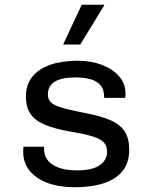

<svg xmlns="http://www.w3.org/2000/svg" viewBox="-20 -776 640 806"><path d="M292.5 10Q229.5 10 181 -7.6Q132.5 -25.2 105 -58.5Q77.5 -91.8 77.5 -138Q77.5 -140.8 77.5 -146.8Q77.5 -152.8 78.5 -160H165V-149.8Q165 -108 201.5 -84.4Q238 -60.8 305.5 -60.8Q366.8 -60.8 398.1 -82.1Q429.5 -103.5 429.5 -139Q429.5 -162 416.9 -176.9Q404.2 -191.8 370.8 -202.6Q337.2 -213.5 274.2 -223.8Q207.2 -235.5 166.2 -253.4Q125.2 -271.2 107 -299.6Q88.8 -328 88.8 -370.5Q88.8 -420.5 115.6 -453.9Q142.5 -487.2 191.1 -504.1Q239.8 -521 304.8 -521Q362 -521 407.4 -503.9Q452.8 -486.8 479.8 -456.1Q506.8 -425.5 506.8 -383Q506.8 -380.2 506.8 -376.1Q506.8 -372 505 -365.2H417.5Q417.5 -400.8 401 -419.1Q384.5 -437.5 357.1 -444.2Q329.8 -451 296.5 -451Q181 -451 181 -379.2Q181 -359.8 192.9 -347.2Q204.8 -334.8 236.4 -325Q268 -315.2 327.2 -303.5Q399.8 -290.5 442.5 -271.9Q485.2 -253.2 503.9 -223.8Q522.5 -194.2 522.5 -147.2Q522.5 -93.8 495.2 -59Q468 -24.2 416.6 -7.1Q365.2 10 292.5 10ZM245 -589 323 -756H416.5L417.2 -753L316.8 -589Z"/></svg>

Font: Chivo Mono Medium
Style: Regular
Weight: 500
Monospace: yes
Designer: Hector Gatti
Foundry: Omnibus-Type
Version: Version 1.008